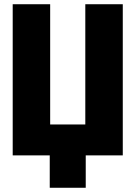

<svg xmlns="http://www.w3.org/2000/svg" viewBox="-20 -734 640 907"><path d="M40 0V-714H217V-146H383V-714H560V0H385V153H215V0Z"/></svg>

Font: Noto Sans Mono Black
Style: Regular
Weight: 900
Designer: Monotype Design Team
Foundry: Monotype Imaging Inc.
Version: Version 2.014